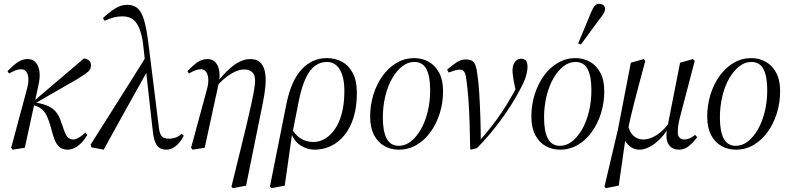

<svg xmlns="http://www.w3.org/2000/svg" viewBox="-20 -766 4104 998"><path d="M38 2Q49 -37 59 -75.5Q69 -114 79.5 -152.5Q90 -191 100.5 -229.5Q111 -268 121 -307Q129 -336 127.5 -358.5Q126 -381 116.5 -393.5Q107 -406 90 -406Q75 -406 61 -400.5Q47 -395 27 -384L19 -396Q51 -429 74 -444Q97 -459 124 -459Q150 -459 165.5 -441.5Q181 -424 185 -395Q189 -366 181 -329L109 2L46 12ZM332 12Q301 12 283.5 -7Q266 -26 256 -62L242 -112Q227 -164 209.5 -186Q192 -208 164 -216L140 -223V-229H143L153 -238L416 -462Q433 -461 443 -451.5Q453 -442 453 -426Q453 -408 438.5 -394Q424 -380 380 -354L158 -226L157 -235L185 -229Q214 -223 235 -212.5Q256 -202 271.5 -183.5Q287 -165 297 -134L314 -86Q324 -58 335 -49.5Q346 -41 362 -41Q374 -41 392 -52Q410 -63 423 -77L434 -65Q412 -27 384.5 -7.5Q357 12 332 12Z M455 0 451 -14Q525 -132 600 -250Q675 -368 748 -486L762 -404H750Q711 -335 672.5 -265.5Q634 -196 595.5 -127Q557 -58 519 12ZM844 12Q825 12 810.5 3.5Q796 -5 787 -26.5Q778 -48 774 -86L736 -425L735 -437L722 -552Q712 -607 696.5 -634.5Q681 -662 661 -671.5Q641 -681 616 -681Q594 -681 573.5 -676Q553 -671 524 -658L515 -672Q547 -702 578 -721.5Q609 -741 640 -741Q676 -741 696.5 -722Q717 -703 729.5 -659.5Q742 -616 751 -544L806 -102Q809 -77 816 -65Q823 -53 834 -49Q845 -45 860 -45Q874 -45 891.5 -50.5Q909 -56 924 -71L935 -61Q926 -41 911.5 -24Q897 -7 880 2.5Q863 12 844 12Z M973 2Q984 -36 994 -74Q1004 -112 1014.5 -150.5Q1025 -189 1035.5 -227Q1046 -265 1056 -303Q1064 -332 1062.5 -355.5Q1061 -379 1051.5 -392.5Q1042 -406 1025 -406Q1010 -406 995.5 -400.5Q981 -395 962 -384L954 -396Q986 -429 1008.5 -444Q1031 -459 1059 -459Q1085 -459 1100.5 -441.5Q1116 -424 1120 -395Q1124 -366 1116 -329L1044 2L981 12ZM1183 204 1228 21Q1247 -56 1261.5 -117Q1276 -178 1286 -223.5Q1296 -269 1301 -299.5Q1306 -330 1306 -346Q1306 -377 1291 -391Q1276 -405 1250 -405Q1227 -405 1201 -393Q1175 -381 1148.5 -359Q1122 -337 1095 -306V-334H1104Q1138 -376 1168 -404Q1198 -432 1226 -445.5Q1254 -459 1280 -459Q1311 -459 1328.5 -445Q1346 -431 1353.5 -406.5Q1361 -382 1361 -349Q1361 -332 1359 -313Q1357 -294 1354 -274Q1351 -254 1346.5 -232.5Q1342 -211 1337.5 -188Q1333 -165 1328 -141L1259 199L1190 212Z M1390 212 1383 204 1469 -227Q1494 -348 1548.5 -406Q1603 -464 1679 -464Q1722 -464 1757.5 -445Q1793 -426 1814 -386Q1835 -346 1835 -283Q1835 -211 1818 -156Q1801 -101 1770.5 -63.5Q1740 -26 1700 -7Q1660 12 1615 12Q1576 12 1541 -11Q1506 -34 1490 -84L1489 -108Q1513 -65 1542.5 -46.5Q1572 -28 1609 -28Q1635 -28 1659 -39.5Q1683 -51 1703.5 -73Q1724 -95 1739 -127Q1754 -159 1762 -200.5Q1770 -242 1770 -293Q1770 -364 1746.5 -404Q1723 -444 1679 -444Q1643 -444 1615 -422Q1587 -400 1567 -355Q1547 -310 1533 -241L1499 -68H1498L1460 199Z M2053 12Q2012 12 1978 -7Q1944 -26 1924 -64.5Q1904 -103 1904 -160Q1904 -220 1921 -274.5Q1938 -329 1969 -372Q2000 -415 2042 -439.5Q2084 -464 2133 -464Q2174 -464 2208 -445Q2242 -426 2262.5 -388Q2283 -350 2283 -292Q2283 -232 2266 -177.5Q2249 -123 2218 -80Q2187 -37 2145 -12.5Q2103 12 2053 12ZM2053 -8Q2086 -8 2115 -30.5Q2144 -53 2167 -92.5Q2190 -132 2203 -185Q2216 -238 2216 -298Q2216 -369 2196.5 -406.5Q2177 -444 2133 -444Q2100 -444 2071 -421.5Q2042 -399 2019 -359.5Q1996 -320 1983 -267Q1970 -214 1970 -154Q1970 -83 1990 -45.5Q2010 -8 2053 -8Z M2424 8Q2423 -64 2421 -127Q2419 -190 2415 -246.5Q2411 -303 2404 -353Q2402 -372 2398 -383Q2394 -394 2387.5 -399Q2381 -404 2370 -404Q2357 -404 2344.5 -400Q2332 -396 2312 -389L2304 -404Q2331 -427 2353.5 -442Q2376 -457 2401 -457Q2422 -457 2434 -449.5Q2446 -442 2452 -425Q2458 -408 2461 -381Q2468 -336 2471.5 -276.5Q2475 -217 2477 -153.5Q2479 -90 2479 -32L2473 -35Q2501 -66 2525.5 -97Q2550 -128 2572 -159Q2594 -190 2613 -221Q2632 -252 2650 -284Q2657 -298 2661.5 -306Q2666 -314 2670 -324L2664 -278L2649 -352Q2648 -362 2646 -374Q2644 -386 2644 -399Q2644 -429 2657 -445Q2670 -461 2689 -461Q2697 -461 2704 -457.5Q2711 -454 2715 -452Q2717 -448 2719.5 -438Q2722 -428 2722 -420Q2722 -396 2713 -367Q2704 -338 2678 -291Q2659 -255 2634.5 -216.5Q2610 -178 2581.5 -139.5Q2553 -101 2522 -64.5Q2491 -28 2459 4L2428 12Z M2891 12Q2850 12 2816 -7Q2782 -26 2762 -64.5Q2742 -103 2742 -160Q2742 -220 2759 -274.5Q2776 -329 2807 -372Q2838 -415 2880 -439.5Q2922 -464 2971 -464Q3012 -464 3046 -445Q3080 -426 3100.5 -388Q3121 -350 3121 -292Q3121 -232 3104 -177.5Q3087 -123 3056 -80Q3025 -37 2983 -12.5Q2941 12 2891 12ZM2891 -8Q2924 -8 2953 -30.5Q2982 -53 3005 -92.5Q3028 -132 3041 -185Q3054 -238 3054 -298Q3054 -369 3034.5 -406.5Q3015 -444 2971 -444Q2938 -444 2909 -421.5Q2880 -399 2857 -359.5Q2834 -320 2821 -267Q2808 -214 2808 -154Q2808 -83 2828 -45.5Q2848 -8 2891 -8ZM2985 -540Q3002 -581 3019 -621Q3036 -661 3052 -701Q3057 -713 3062.5 -723Q3068 -733 3075.5 -739.5Q3083 -746 3093 -746Q3108 -746 3116.5 -739Q3125 -732 3125 -719Q3125 -709 3117.5 -696Q3110 -683 3099 -670Q3074 -636 3049 -602.5Q3024 -569 3000 -535Z M3128 212 3122 204 3192 -93 3259 -440 3326 -459 3334 -449Q3315 -377 3300.5 -323.5Q3286 -270 3276 -230Q3266 -190 3258.5 -158.5Q3251 -127 3245 -97L3236 -79L3196 199ZM3304 12Q3281 12 3261.5 0Q3242 -12 3229 -34.5Q3216 -57 3212 -88L3244 -118Q3252 -78 3273.5 -59.5Q3295 -41 3323 -41Q3346 -41 3370 -51.5Q3394 -62 3418 -83Q3442 -104 3464 -136L3474 -124H3467Q3444 -78 3415 -48Q3386 -18 3357.5 -3Q3329 12 3304 12ZM3509 12Q3479 12 3461.5 -7Q3444 -26 3444 -61Q3444 -69 3445 -79.5Q3446 -90 3450 -110L3451 -115L3515 -440L3582 -459L3591 -449L3514 -155Q3511 -142 3508.5 -131Q3506 -120 3505 -110.5Q3504 -101 3503.5 -93Q3503 -85 3503 -79Q3503 -60 3512 -50.5Q3521 -41 3536 -41Q3550 -41 3564 -46.5Q3578 -52 3593 -65L3604 -53Q3578 -19 3556.5 -3.5Q3535 12 3509 12Z M3805 12Q3764 12 3730 -7Q3696 -26 3676 -64.5Q3656 -103 3656 -160Q3656 -220 3673 -274.5Q3690 -329 3721 -372Q3752 -415 3794 -439.5Q3836 -464 3885 -464Q3926 -464 3960 -445Q3994 -426 4014.5 -388Q4035 -350 4035 -292Q4035 -232 4018 -177.5Q4001 -123 3970 -80Q3939 -37 3897 -12.5Q3855 12 3805 12ZM3805 -8Q3838 -8 3867 -30.5Q3896 -53 3919 -92.5Q3942 -132 3955 -185Q3968 -238 3968 -298Q3968 -369 3948.5 -406.5Q3929 -444 3885 -444Q3852 -444 3823 -421.5Q3794 -399 3771 -359.5Q3748 -320 3735 -267Q3722 -214 3722 -154Q3722 -83 3742 -45.5Q3762 -8 3805 -8Z"/></svg>

Font: Source Serif 4 60pt
Style: Italic
Weight: 400
Italic angle: -12°
Version: Version 4.004;hotconv 1.0.116;makeotfexe 2.5.65601